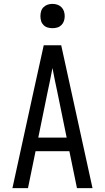

<svg xmlns="http://www.w3.org/2000/svg" viewBox="-20 -968 540 988"><path d="M44 0 151 -490 205 -735H295L456 0H376L337 -190H163L124 0ZM177 -260H323L276 -490Q269 -522 262.5 -554Q256 -586 250 -618Q244 -586 237.5 -554Q231 -522 224 -490ZM250 -823Q237 -823 225 -826.5Q213 -830 204 -839Q195 -848 191.5 -860Q188 -872 188 -885Q188 -898 191.5 -910Q195 -922 204 -931Q213 -940 225 -944Q237 -948 250 -948Q263 -948 275 -944Q287 -940 296 -931Q305 -922 309 -910Q313 -898 313 -885Q313 -872 309 -860Q305 -848 296 -839Q287 -830 275 -826.5Q263 -823 250 -823Z"/></svg>

Font: HulyMono
Style: Regular
Weight: 400
Monospace: yes
Designer: Belleve Invis
Foundry: Belleve Invis
Version: Version 33.2.5; ttfautohint (v1.8.4)